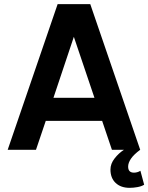

<svg xmlns="http://www.w3.org/2000/svg" viewBox="-20 -720 713 923"><path d="M17 0 257 -700H414L654 0Q623 23 609.5 43Q596 63 596 81Q596 110 624 110Q631 110 639 108Q647 106 655 101L673 168Q660 176 640.5 179.5Q621 183 603 183Q561 183 536 159.5Q511 136 511 95Q511 67 531 41.5Q551 16 576 0H518L471 -139H200L153 0ZM237 -250H434L335 -543Z"/></svg>

Font: Haskoy Bold
Style: Regular
Weight: 700
Designer: Ertekin Erdin
Foundry: Ertekin Erdin
Version: Version 1.500; ttfautohint (v1.8.3)